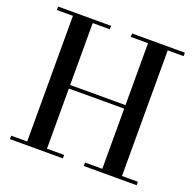

<svg xmlns="http://www.w3.org/2000/svg" viewBox="-131 -885 1035 1021"><g transform="rotate(20 387.0 -375.0)"><path d="M745.5 -750V-730.5H655.5V-19.5H745.5V0H446.5V-19.5H544V-360H231V-19.5H328V0H28.5V-19.5H119V-730.5H28.5V-750H328V-730.5H231V-380H544V-730.5H446.5V-750Z"/></g></svg>

Font: Bodoni Moda 11pt Medium
Style: Regular
Weight: 500
Designer: Owen Earl
Foundry: indestructible type
Version: Version 2.004